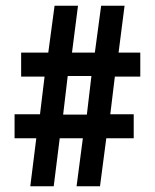

<svg xmlns="http://www.w3.org/2000/svg" viewBox="-20 -652 542 672"><path d="M107 -168H31V-252H120L136 -384H54V-468H149L171 -632H253L232 -468H312L334 -632H416L395 -468H471V-384H382L366 -252H448V-168H352L330 0H248L270 -168H189L168 0H86ZM284 -251 300 -386H217L201 -251Z"/></svg>

Font: Noto Sans Devanagari UI ExtraCondensed SemiBold
Style: Regular
Weight: 600
Width: 2
Designer: Jelle Bosma - Monotype Design Team
Foundry: Monotype Imaging Inc.
Version: Version 2.004; ttfautohint (v1.8.4.7-5d5b)